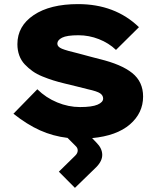

<svg xmlns="http://www.w3.org/2000/svg" viewBox="-20 -659 756 927"><path d="M670.9 -192.9Q670.9 -113.3 607.2 -58.3Q543.5 -3.4 424.8 7.8L445.8 29.8Q472.7 56.6 473.6 86.9Q474.6 117.2 445.8 147L341.8 248L264.2 169.9L342.8 92.8Q355 81.1 355.2 68.1Q355.5 55.2 345.2 45.9L306.2 6.8Q236.3 -1.5 173.6 -29.5Q110.8 -57.6 44.9 -109.9L160.2 -228Q201.7 -187 256.1 -164.6Q310.5 -142.1 366.2 -142.1Q424.3 -142.1 451.2 -153.8Q478 -165.5 478 -183.1Q478 -198.2 463.6 -208.3Q449.2 -218.3 404.8 -228Q399.4 -229.5 349.6 -241.9Q299.8 -254.4 292 -255.9Q261.7 -263.2 237.5 -270.8Q213.4 -278.3 185.5 -289.6Q157.7 -300.8 137.5 -315.2Q117.2 -329.6 99.6 -348.1Q82 -366.7 73 -391.6Q64 -416.5 64 -445.8Q64 -533.2 142.8 -586.2Q221.7 -639.2 356.9 -639.2Q535.6 -639.2 650.9 -527.8L540 -418Q505.4 -451.2 457.5 -470Q409.7 -488.8 358.9 -488.8Q302.7 -488.8 279.8 -477.1Q256.8 -465.3 256.8 -448.2Q256.8 -433.1 278.8 -423.8Q300.8 -414.6 358.9 -400.9Q366.2 -398.4 410.6 -387Q455.1 -375.5 460 -374Q565.9 -348.6 618.4 -306.4Q670.9 -264.2 670.9 -192.9Z"/></svg>

Font: Sinkin Sans 800 Black
Style: Regular
Weight: 900
Designer: Keith Bates
Foundry: K-Type
Version: Sinkin Sans (version 1.0)  by Keith Bates   •   © 2014   www